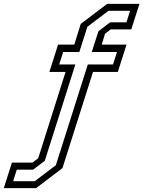

<svg xmlns="http://www.w3.org/2000/svg" viewBox="-128 -770 740 990"><path d="M-108.5 200 -66.5 68.5H39.5L69 46L210 -399H126.5L171.5 -540H255L288.5 -647L424.5 -750H591L549 -618.5H443L413.5 -596L396.5 -540H524.5L479.5 -399H351.5L194 97L58 200ZM-60.2 164.2H51.2L160 81.8L324.8 -437.5H454.8L475.2 -501.8H345.2L379.5 -609L440 -655H524L542.8 -714.2H431.2L322.5 -631.8L281 -501.8H197.8L177.2 -437.5H260.5L103 59L42.5 105H-41.5Z"/></svg>

Font: Tourney Thin
Style: Italic
Weight: 100
Italic angle: -12°
Designer: Tyler Finck
Foundry: Etcetera Type Co
Version: Version 1.015